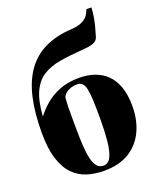

<svg xmlns="http://www.w3.org/2000/svg" viewBox="-157 -950 865 1055"><g transform="rotate(-20 275.0 -422.0)"><path d="M268 12Q214.5 12 168.5 -2.5Q122.5 -17 88.2 -52.2Q54 -87.5 34.8 -148.2Q15.5 -209 15.5 -302Q15.5 -418.5 35.8 -505.8Q56 -593 98 -652.2Q140 -711.5 205.8 -743.5Q271.5 -775.5 362 -781Q406.5 -783.5 432.5 -798Q458.5 -812.5 468 -833L478.5 -856H507.5Q507 -831 502.2 -803Q497.5 -775 490.2 -747.2Q483 -719.5 475 -694Q469.5 -676.5 453 -668.2Q436.5 -660 416 -657.5Q395.5 -655 376.5 -653.5Q304 -648.5 246.2 -638.5Q188.5 -628.5 147.2 -602.5Q106 -576.5 82 -524.5Q58 -472.5 52 -383.5Q77.5 -417.5 113.5 -447.8Q149.5 -478 198.2 -496.8Q247 -515.5 310.5 -515.5Q358 -515.5 398.8 -502Q439.5 -488.5 469.8 -459.5Q500 -430.5 517 -383.8Q534 -337 534 -270Q534 -189.5 504.5 -125.8Q475 -62 416 -25Q357 12 268 12ZM273.5 -16Q303 -16 318 -47.8Q333 -79.5 338.5 -135Q344 -190.5 344 -261Q344 -326.5 342.2 -370Q340.5 -413.5 335 -438.8Q329.5 -464 318.5 -474.8Q307.5 -485.5 289 -485.5Q266.5 -485.5 249 -479Q231.5 -472.5 220 -462.2Q208.5 -452 204 -439.5Q201.5 -409.5 201 -386.2Q200.5 -363 200.8 -337.2Q201 -311.5 201 -273.5Q201 -209 204 -160.8Q207 -112.5 214.8 -80.2Q222.5 -48 236.8 -32Q251 -16 273.5 -16Z"/></g></svg>

Font: Merriweather 144pt Black
Style: Regular
Weight: 900
Version: Version 2.100